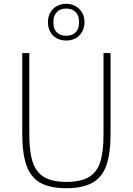

<svg xmlns="http://www.w3.org/2000/svg" viewBox="-20 -977 698 1009"><path d="M97 -698H134V-268Q134 -179 152 -125Q170 -71 212.5 -46Q255 -21 329 -21Q403 -21 446 -46Q489 -71 506.5 -125Q524 -179 524 -268V-698H561V-274Q561 -171 539 -108Q517 -45 465.5 -16.5Q414 12 328 12Q242 12 191.5 -16.5Q141 -45 119 -108Q97 -171 97 -274ZM328 -764Q300 -764 278 -776Q256 -788 244 -810Q232 -832 232 -860Q232 -889 244 -910.5Q256 -932 278 -944.5Q300 -957 328 -957Q356 -957 377.5 -944.5Q399 -932 411.5 -910.5Q424 -889 424 -860Q424 -832 411.5 -810Q399 -788 377.5 -776Q356 -764 328 -764ZM328 -789Q359 -789 377 -806.5Q395 -824 395 -854V-867Q395 -896 377 -914Q359 -932 328 -932Q297 -932 279 -914Q261 -896 261 -867V-854Q261 -824 279 -806.5Q297 -789 328 -789Z"/></svg>

Font: IBM Plex Sans ExtraLight
Style: Regular
Weight: 250
Designer: Mike Abbink, Paul van der Laan, Pieter van Rosmalen
Foundry: Bold Monday
Version: Version 3.201